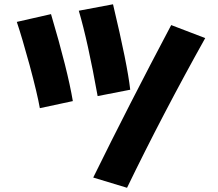

<svg xmlns="http://www.w3.org/2000/svg" viewBox="-20 -828 1040 915"><path d="M600.6 -400.4 445.3 -370.1Q398.4 -631.8 355.5 -776.9L518.6 -807.6Q587.4 -519.5 600.6 -400.4ZM958 -646.5Q754.9 -283.2 585.4 66.9L424.3 18.1Q592.3 -323.7 795.9 -708.5ZM327.1 -346.2 169.9 -312.5Q157.7 -381.8 121.1 -517.6Q85 -649.4 60.1 -723.6L223.1 -760.7Q302.7 -492.2 327.1 -346.2Z"/></svg>

Font: Droid Sans
Style: Regular
Weight: 400
Foundry: Ascender Corporation
Version: Version 1.00 build 114